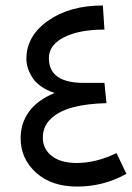

<svg xmlns="http://www.w3.org/2000/svg" viewBox="-20 -666 481 700"><path d="M404.8 -107.9 440.9 -32.2Q357.4 14.2 261.2 14.2Q167.5 14.2 111.3 -36.6Q55.2 -87.4 55.2 -162.1Q55.2 -216.8 85.9 -259Q116.7 -301.3 179.2 -327.1Q149.9 -336.4 128.7 -351.8Q107.4 -367.2 96.7 -385.3Q85.9 -403.3 81.1 -419.4Q76.2 -435.5 76.2 -451.2Q76.2 -534.7 155 -590.3Q233.9 -646 355 -646L360.8 -558.1Q268.1 -558.1 213.1 -530Q158.2 -502 158.2 -454.1Q158.2 -363.8 285.2 -363.8H360.8L368.2 -290Q296.4 -288.1 245.8 -274.7Q195.3 -261.2 165.8 -233.4Q136.2 -205.6 136.2 -164.1Q136.2 -123 168.7 -97.4Q201.2 -71.8 259.8 -71.8Q330.6 -71.8 404.8 -107.9Z"/></svg>

Font: FiraGO
Style: Regular
Weight: 400
Designer: bBox Type
Foundry: bBox Type GmbH
Version: Version 1.001;PS 001.001;hotconv 1.0.88;makeotf.lib2.5.64775